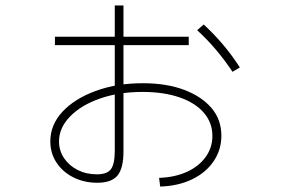

<svg xmlns="http://www.w3.org/2000/svg" viewBox="-20 -657 1040 706"><path d="M565 -3Q623 -5 667 -25Q711 -45 736 -79.5Q761 -114 761 -157Q761 -206 729.5 -242.5Q698 -279 640 -299Q582 -319 504 -319Q418 -319 348.5 -295Q279 -271 238 -229Q197 -187 197 -137Q197 -103 215.5 -75.5Q234 -48 265.5 -32Q297 -16 336 -16Q374 -16 388 -35Q402 -54 402 -103V-327V-637H434V-100Q434 -38 412 -11.5Q390 15 338 15Q289 15 249.5 -5Q210 -25 187.5 -59.5Q165 -94 165 -137Q165 -198 209.5 -246Q254 -294 331.5 -322.5Q409 -351 505 -351Q593 -351 657.5 -326.5Q722 -302 758 -259.5Q794 -217 794 -158Q794 -106 765.5 -64Q737 -22 686 2.5Q635 27 569 29ZM182 -491V-522H674V-491ZM835 -393Q807 -435 775 -473Q743 -511 705 -546L729 -567Q767 -532 800 -493Q833 -454 862 -409Z"/></svg>

Font: M PLUS 1 Thin ExtraLight
Style: Regular
Weight: 250
Version: Version 1.001